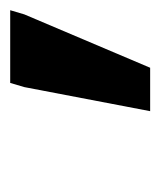

<svg xmlns="http://www.w3.org/2000/svg" viewBox="10 -756 308 367"><g transform="rotate(-90 163.5 -573.0)"><path d="M134 -439.5 180 -680 188 -707H327L319 -680L217 -439.5Z"/></g></svg>

Font: Newsreader 6pt SemiBold
Style: Italic
Weight: 600
Italic angle: -17°
Designer: Hugues Gentile
Foundry: Production Type
Version: Version 1.003; ttfautohint (v1.8.3)